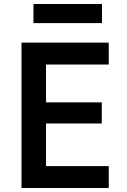

<svg xmlns="http://www.w3.org/2000/svg" viewBox="-20 -944 640 964"><path d="M88 0V-730H526V-620H211V-430H491V-324H211V-110H526V0ZM148 -828V-924H492V-828Z"/></svg>

Font: Tiny
Style: Bold
Weight: 700
Monospace: yes
Designer: Philipp Nurullin, Konstantin Bulenkov
Foundry: JetBrains
Version: Version 2.251; ttfautohint (v1.8.4.7-5d5b)